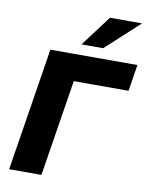

<svg xmlns="http://www.w3.org/2000/svg" viewBox="-100 -1013 840 1084"><g transform="rotate(10 320.0 -470.5)"><path d="M29 0 141 -705H640L616 -553H302L214 0ZM309 -765 441 -941H625L433 -765Z"/></g></svg>

Font: Nunito Sans 11pt Black
Style: Italic
Weight: 900
Italic angle: -9°
Version: Version 3.101;gftools[0.9.27]